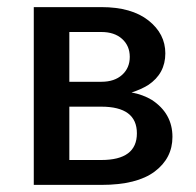

<svg xmlns="http://www.w3.org/2000/svg" viewBox="-20 -520 550 540"><path d="M75 0V-500H265Q350 -500 397.5 -462.5Q445 -425 445 -370Q445 -313 397 -281Q376 -268 350 -260Q382 -254 407 -239Q465 -201 465 -135Q465 -75 415 -37.5Q365 0 265 0ZM175 -290H265Q302 -290 323.5 -309.5Q345 -329 345 -360Q345 -391 323.5 -410.5Q302 -430 265 -430H175ZM175 -70H265Q365 -70 365 -145Q365 -220 265 -220H175Z"/></svg>

Font: Scada
Style: Regular
Weight: 400
Designer: Jovanny Lemonad
Foundry: Jovanny Lemonad
Version: Version 4.100;PS 004.100;hotconv 1.0.88;makeotf.lib2.5.64775